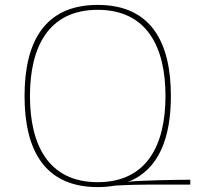

<svg xmlns="http://www.w3.org/2000/svg" viewBox="-20 -752 815 782"><path d="M378 -712C578 -712 654 -561 654 -361C654 -161 578 -10 378 -10C178 -10 102 -161 102 -361C102 -561 178 -712 378 -712ZM676 -361C676 -579 596 -732 378 -732C160 -732 80 -579 80 -361C80 -143 160 10 378 10C403 10 426 8 448 4C491 1 561 0 576 0H755V-20C709 -20 524 -17 501 -11C627 -60 676 -190 676 -361Z"/></svg>

Font: Perun Thin
Style: Regular
Weight: 100
Foundry: Copyright (c) Stefan Peev, Context Ltd, 2016
Version: Version 1.089